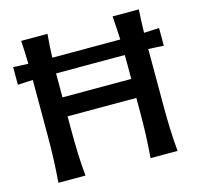

<svg xmlns="http://www.w3.org/2000/svg" viewBox="-104 -823 962 933"><g transform="rotate(-15 377.0 -356.5)"><path d="M77.5 0Q82 -58.5 84.2 -113.2Q86.5 -168 86.5 -234.5V-474.5Q86.5 -485 86.5 -495Q86.5 -505 86.5 -515Q68 -514 49 -513.2Q30 -512.5 10.5 -511V-600Q47.5 -598 86 -596.5Q85.5 -626 84.2 -654.5Q83 -683 81 -713H213.5Q208 -653 206 -595H548Q546.5 -624.5 545 -653.5Q543.5 -682.5 541 -713H673Q671 -683 669.8 -654.5Q668.5 -626 668 -596.5Q707 -598 744.5 -600V-511Q724.5 -512.5 705.2 -513.2Q686 -514 667.5 -515Q667.5 -505 667.5 -495Q667.5 -485 667.5 -474.5V-234.5Q667.5 -168 669.5 -113.2Q671.5 -58.5 677 0H541Q545.5 -58.5 547.8 -113.2Q550 -168 550 -234.5V-300.5H204V-234.5Q204 -168 206 -113.2Q208 -58.5 213.5 0ZM204 -474.5V-396H550V-474.5Q550 -496.5 549.5 -516.5H204Q204 -496.5 204 -474.5Z"/></g></svg>

Font: Commissioner Flair Medium
Style: Regular
Weight: 500
Designer: Kostas Bartsokas
Foundry: Kostas Bartsokas
Version: Version 1.000; ttfautohint (v1.8.3)